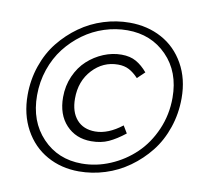

<svg xmlns="http://www.w3.org/2000/svg" viewBox="-76 -731 848 821"><g transform="rotate(10 348.5 -320.0)"><path d="M317.9 12.2Q240.7 12.2 179 -22.5Q117.2 -57.1 81.5 -122.3Q45.9 -187.5 45.9 -272Q45.9 -338.4 66.7 -398.7Q87.4 -459 123.8 -504.4Q160.2 -549.8 207.5 -583.5Q254.9 -617.2 310.3 -634.5Q365.7 -651.9 422.9 -651.9Q500.5 -651.9 562.5 -618.2Q624.5 -584.5 660.6 -520.3Q696.8 -456.1 696.8 -372.1Q696.8 -304.7 676 -243.9Q655.3 -183.1 618.9 -137.2Q582.5 -91.3 534.7 -57.1Q486.8 -22.9 431.2 -5.4Q375.5 12.2 317.9 12.2ZM324.2 -22.9Q387.7 -22.9 448 -48.6Q508.3 -74.2 554.9 -118.9Q601.6 -163.6 629.9 -228.5Q658.2 -293.5 658.2 -367.2Q658.2 -479.5 590.3 -548.8Q522.5 -618.2 418.9 -618.2Q368.2 -618.2 319.1 -602.3Q270 -586.4 228.3 -556.2Q186.5 -525.9 154.5 -484.9Q122.6 -443.8 104.2 -390.1Q85.9 -336.4 85.9 -277.8Q85.9 -164.6 153.3 -93.8Q220.7 -22.9 324.2 -22.9ZM347.2 -124Q280.8 -124 238.8 -168.7Q196.8 -213.4 196.8 -289.1Q196.8 -338.4 215.6 -380.9Q234.4 -423.3 265.1 -451.4Q295.9 -479.5 334.2 -495.4Q372.6 -511.2 412.1 -511.2Q449.7 -511.2 475.8 -496.3Q502 -481.4 524.9 -454.1L493.2 -423.8Q473.1 -445.3 452.6 -456.1Q432.1 -466.8 404.8 -466.8Q339.8 -466.8 293.9 -417.2Q248 -367.7 248 -292Q248 -233.9 276.9 -200.9Q305.7 -168 356.9 -168Q413.1 -168 473.1 -214.8L492.2 -183.1Q455.1 -153.8 422.6 -138.9Q390.1 -124 347.2 -124Z"/></g></svg>

Font: Office Code Pro Light Italic
Style: Regular
Weight: 300
Italic angle: -9°
Designer: Nathan Rutzky & Paul D. Hunt
Foundry: Adobe Systems Incorporated
Version: Version 1.004;PS 001.004;hotconv 1.0.70;makeotf.lib2.5.58329